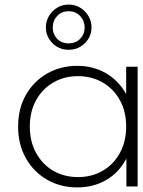

<svg xmlns="http://www.w3.org/2000/svg" viewBox="-20 -813 623 837"><path d="M317 4Q244 4 185.5 -29.5Q127 -63 93 -123Q59 -183 59 -261Q59 -340 93 -399.5Q127 -459 185.5 -492.5Q244 -526 317 -526Q386 -526 441.5 -494Q497 -462 530 -403Q530 -403 530 -402V-522H580V0H531V-123Q531 -122 530 -120Q498 -60 442.5 -28Q387 4 317 4ZM320 -41Q380 -41 427.5 -68.5Q475 -96 502.5 -146Q530 -196 530 -261Q530 -327 502.5 -376.5Q475 -426 427.5 -453.5Q380 -481 320 -481Q260 -481 212.5 -453.5Q165 -426 137.5 -376.5Q110 -327 110 -261Q110 -196 137.5 -146Q165 -96 212.5 -68.5Q260 -41 320 -41ZM279 -596Q250 -596 228 -609.5Q206 -623 193 -645Q180 -667 180 -693Q180 -720 193 -742.5Q206 -765 228.5 -779Q251 -793 279 -793Q308 -793 330.5 -779Q353 -765 366 -742.5Q379 -720 379 -693Q379 -667 366 -645Q353 -623 330.5 -609.5Q308 -596 279 -596ZM279 -624Q310 -624 329.5 -644Q349 -664 349 -693Q349 -722 329.5 -743Q310 -764 279 -764Q249 -764 229.5 -743.5Q210 -723 210 -693Q210 -664 229 -644Q248 -624 279 -624Z"/></svg>

Font: Montserrat Z Light
Style: Regular
Weight: 300
Designer: Julieta Ulanovsky
Foundry: Julieta Ulanovsky
Version: Version 8.000